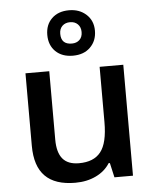

<svg xmlns="http://www.w3.org/2000/svg" viewBox="-57 -874 749 931"><g transform="rotate(-5 317.5 -408.0)"><path d="M553.2 0H462.9L446.8 -70.8H440.9Q417 -32.7 372.8 -11.5Q328.6 9.8 272 9.8Q173.8 9.8 125.5 -39.1Q77.1 -87.9 77.1 -187V-540H192.9V-207Q192.9 -144.5 218.5 -113.8Q244.1 -83 297.9 -83Q370.1 -83 403.8 -126Q438 -168.9 438 -271V-540H553.2ZM430.7 -716.8Q430.7 -667 398.4 -635.7Q367.2 -605 314 -605Q261.7 -605 230 -635.3Q198.7 -666 198.7 -715.8Q198.7 -765.6 229.5 -795.4Q260.7 -826.2 314 -826.2Q364.3 -826.2 397.5 -795.9Q430.7 -765.6 430.7 -716.8ZM365.7 -715.8Q365.7 -739.7 351.3 -753.9Q336.9 -768.1 314 -768.1Q290.5 -768.1 276.1 -754.2Q261.7 -740.2 261.7 -715.8Q261.7 -664.1 314 -664.1Q336.9 -664.1 351.3 -677.7Q365.7 -691.4 365.7 -715.8Z"/></g></svg>

Font: Open Sans
Style: SemiBold
Weight: 600
Foundry: Ascender Corporation
Version: Version 1.10